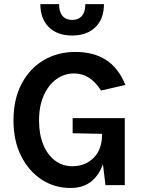

<svg xmlns="http://www.w3.org/2000/svg" viewBox="-20 -920 717 954"><path d="M330 14Q250.5 14 186.5 -28Q122.5 -70 84.8 -145.2Q47 -220.5 47 -321Q47 -427 87.2 -503.5Q127.5 -580 197 -621Q266.5 -662 354 -662Q444.5 -662 506.5 -622.5Q568.5 -583 603 -498L482 -470Q456.5 -511 423.2 -533Q390 -555 348 -555Q300 -555 260.5 -526.8Q221 -498.5 197.5 -446Q174 -393.5 174 -321Q174 -253 194.8 -202Q215.5 -151 253 -122.5Q290.5 -94 340 -94Q403 -94 445 -135.5Q487 -177 487 -251V-255L341 -258V-333H600V0H504L491.5 -104Q471.5 -48 431.8 -17Q392 14 330 14ZM338.5 -743.5Q265 -743.5 222.8 -785Q180.5 -826.5 180.5 -899.5H273.5Q273.5 -860.5 290.8 -840.8Q308 -821 338.5 -821Q369.5 -821 386.8 -840.8Q404 -860.5 404 -899.5H496.5Q496.5 -826.5 454.2 -785Q412 -743.5 338.5 -743.5Z"/></svg>

Font: Karla
Style: Bold
Weight: 700
Designer: Jonathan Pinhorn
Version: Version 2.004; ttfautohint (v1.8.4.7-5d5b);gftools[0.9.33]